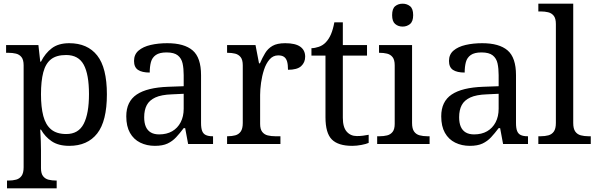

<svg xmlns="http://www.w3.org/2000/svg" viewBox="-20 -780 3233 1040"><path d="M18 240V198H26Q49 198 67.5 193Q86 188 97 172.5Q108 157 108 126V-426Q108 -456 96.5 -470.5Q85 -485 66.5 -489.5Q48 -494 26 -494H13V-536H188L198 -446H202Q225 -492 261 -519Q297 -546 355 -546Q454 -546 506.5 -479.5Q559 -413 559 -269Q559 -124 506.5 -57Q454 10 355 10Q297 10 260.5 -14.5Q224 -39 202 -78H198Q200 -49 201 -16.5Q202 16 202 35V131Q202 160 213.5 174.5Q225 189 243.5 193.5Q262 198 284 198H287V240ZM339 -54Q405 -54 433.5 -109.5Q462 -165 462 -270Q462 -377 433.5 -429.5Q405 -482 338 -482Q286 -482 256.5 -459Q227 -436 214.5 -388.5Q202 -341 202 -269Q202 -200 214.5 -152Q227 -104 257 -79Q287 -54 339 -54Z M819 10Q775 10 739.5 -7.5Q704 -25 684 -60.5Q664 -96 664 -150Q664 -230 720.5 -268Q777 -306 892 -310L975 -313V-373Q975 -409 969 -436.5Q963 -464 943 -480Q923 -496 882 -496Q844 -496 824 -482Q804 -468 797.5 -443.5Q791 -419 791 -387Q749 -387 727.5 -401.5Q706 -416 706 -450Q706 -485 730.5 -506Q755 -527 796 -536.5Q837 -546 886 -546Q978 -546 1023.5 -507Q1069 -468 1069 -373V-114Q1069 -86 1075 -70.5Q1081 -55 1095 -48.5Q1109 -42 1131 -42H1134V0H999L983 -86H975Q954 -58 934 -36.5Q914 -15 887.5 -2.5Q861 10 819 10ZM842 -52Q883 -52 912.5 -69Q942 -86 958.5 -117.5Q975 -149 975 -191V-272L911 -269Q854 -267 821.5 -252Q789 -237 775 -210.5Q761 -184 761 -145Q761 -114 770 -93.5Q779 -73 797 -62.5Q815 -52 842 -52Z M1210 0V-42H1213Q1236 -42 1254.5 -47Q1273 -52 1284 -67.5Q1295 -83 1295 -114V-426Q1295 -456 1283.5 -470.5Q1272 -485 1253.5 -489.5Q1235 -494 1213 -494H1210V-536H1364L1383 -437H1388Q1401 -467 1416 -492Q1431 -517 1456 -531.5Q1481 -546 1525 -546Q1580 -546 1606.5 -527Q1633 -508 1633 -473Q1633 -442 1611.5 -422Q1590 -402 1540 -402Q1540 -430 1535 -447Q1530 -464 1518.5 -472Q1507 -480 1487 -480Q1459 -480 1440 -458Q1421 -436 1410 -402Q1399 -368 1394 -331.5Q1389 -295 1389 -266V-109Q1389 -80 1400.5 -65.5Q1412 -51 1430.5 -46.5Q1449 -42 1471 -42H1499V0Z M1888 10Q1812 10 1777.5 -24.5Q1743 -59 1743 -145V-479H1667V-519Q1685 -519 1707 -526.5Q1729 -534 1745 -551Q1762 -569 1773 -595Q1784 -621 1791 -659H1837V-536H1968V-479H1837V-142Q1837 -91 1858 -67Q1879 -43 1913 -43Q1931 -43 1946 -45Q1961 -47 1977 -50V-6Q1964 0 1938 5Q1912 10 1888 10Z M2023 0V-42H2036Q2058 -42 2076.5 -46.5Q2095 -51 2106.5 -65.5Q2118 -80 2118 -109V-426Q2118 -456 2106.5 -470.5Q2095 -485 2076.5 -489.5Q2058 -494 2036 -494H2033V-536H2212V-114Q2212 -83 2223 -67.5Q2234 -52 2253 -47Q2272 -42 2294 -42H2307V0ZM2161 -636Q2137 -636 2120.5 -650Q2104 -664 2104 -698Q2104 -733 2120.5 -746.5Q2137 -760 2161 -760Q2184 -760 2201 -746.5Q2218 -733 2218 -698Q2218 -664 2201 -650Q2184 -636 2161 -636Z M2525 10Q2481 10 2445.5 -7.5Q2410 -25 2390 -60.5Q2370 -96 2370 -150Q2370 -230 2426.5 -268Q2483 -306 2598 -310L2681 -313V-373Q2681 -409 2675 -436.5Q2669 -464 2649 -480Q2629 -496 2588 -496Q2550 -496 2530 -482Q2510 -468 2503.5 -443.5Q2497 -419 2497 -387Q2455 -387 2433.5 -401.5Q2412 -416 2412 -450Q2412 -485 2436.5 -506Q2461 -527 2502 -536.5Q2543 -546 2592 -546Q2684 -546 2729.5 -507Q2775 -468 2775 -373V-114Q2775 -86 2781 -70.5Q2787 -55 2801 -48.5Q2815 -42 2837 -42H2840V0H2705L2689 -86H2681Q2660 -58 2640 -36.5Q2620 -15 2593.5 -2.5Q2567 10 2525 10ZM2548 -52Q2589 -52 2618.5 -69Q2648 -86 2664.5 -117.5Q2681 -149 2681 -191V-272L2617 -269Q2560 -267 2527.5 -252Q2495 -237 2481 -210.5Q2467 -184 2467 -145Q2467 -114 2476 -93.5Q2485 -73 2503 -62.5Q2521 -52 2548 -52Z M2896 0V-42H2909Q2932 -42 2950.5 -47Q2969 -52 2980 -67.5Q2991 -83 2991 -114V-650Q2991 -680 2979.5 -694.5Q2968 -709 2949.5 -713.5Q2931 -718 2909 -718H2896V-760H3085V-114Q3085 -83 3096 -67.5Q3107 -52 3126 -47Q3145 -42 3167 -42H3180V0Z"/></svg>

Font: Noto Serif Khmer
Style: Regular
Weight: 400
Designer: Danh Hong and the Monotype Design Team
Foundry: Monotype Imaging Inc.
Version: Version 2.003